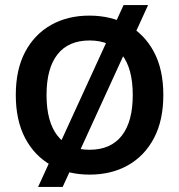

<svg xmlns="http://www.w3.org/2000/svg" viewBox="-20 -671 709 760"><path d="M130.8 69 180.2 -39 215.5 -98.8 406.5 -515.5 435 -576.5 469.2 -651H566.2L513.2 -535L474.5 -464L286 -52L263.5 -8.2L228 69ZM333.5 -609.2Q420.2 -609.2 486.2 -572.2Q552.2 -535.2 589.4 -465.4Q626.5 -395.5 626.5 -295Q626.5 -194.5 589.4 -124.1Q552.2 -53.8 486.6 -16.8Q421 20.2 334.5 20.2Q248.8 20.2 182.8 -16.8Q116.8 -53.8 79.6 -124.1Q42.5 -194.5 42.5 -295Q42.5 -395.5 79.5 -465.4Q116.5 -535.2 182.1 -572.2Q247.8 -609.2 333.5 -609.2ZM334.5 -510.8Q250.8 -510.8 207.5 -455.6Q164.2 -400.5 164.2 -295Q164.2 -189.2 207.5 -133.8Q250.8 -78.2 334.5 -78.2Q418.2 -78.2 461.9 -133.8Q505.5 -189.2 505.5 -295Q505.5 -400.5 461.9 -455.6Q418.2 -510.8 334.5 -510.8Z"/></svg>

Font: Podkova VF Beta
Style: Regular
Weight: 400
Designer: Ilya Yudin
Foundry: Cyreal (www.cyreal.org)
Version: Version 2.100